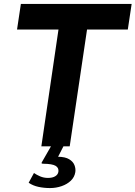

<svg xmlns="http://www.w3.org/2000/svg" viewBox="-20 -743 688 975"><path d="M234 212Q203.5 212 175.5 206Q147.5 200 125.5 185L152.5 135.5Q166 145 184.2 152.8Q202.5 160.5 223.5 160.5Q246.5 160.5 260.2 152.2Q274 144 276.5 129.5Q279.5 109.5 262.5 99.2Q245.5 89 200 88.5Q194 88.5 191.8 86.8Q189.5 85 193.5 79L242 -5.5H305L275 53Q311.5 53.5 331.5 65.8Q351.5 78 358.2 95.8Q365 113.5 362.5 131Q358.5 156.5 339.8 174.5Q321 192.5 293 202.2Q265 212 234 212ZM190 0 277 -593H66.5L86 -723H648.5L629 -593H422L334 0Z"/></svg>

Font: Public Sans Thin
Style: Bold Italic
Weight: 700
Italic angle: -8°
Version: Version 2.001